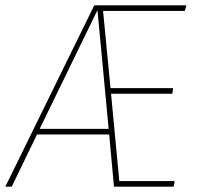

<svg xmlns="http://www.w3.org/2000/svg" viewBox="-43 -701 747 721"><path d="M651 -660H344L372 -370H607L604 -349H374L405 -21H613L609 0H385L367 -196H96L1 0H-23L311 -681H657ZM365 -217 323 -663 106 -217Z"/></svg>

Font: Fira Sans Condensed Thin
Style: Italic
Weight: 250
Width: 3
Italic angle: -8°
Designer: Carrois Corporate & Edenspiekermann AG
Foundry: Carrois Corporate GbR & Edenspiekermann AG
Version: Version 4.203